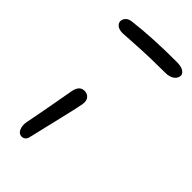

<svg xmlns="http://www.w3.org/2000/svg" viewBox="-224 -786 853 853"><g transform="rotate(45 202.5 -359.0)"><path d="M88.9 -640.1Q64.5 -640.1 52.7 -651.1Q41 -662.1 43.9 -676.8Q45.9 -687 54.9 -695.6Q64 -704.1 81.1 -706.1Q192.9 -720.2 348.1 -720.2Q379.9 -720.2 393.8 -709.2Q407.7 -698.2 404.8 -686Q401.9 -669.4 386.5 -659.7Q371.1 -649.9 347.2 -649.9Q250.5 -649.9 170.9 -645Q91.3 -640.1 88.9 -640.1ZM95.2 2Q78.1 2 69.8 -17.3Q61.5 -36.6 66.9 -62Q81.5 -135.7 93.8 -204.8Q106 -273.9 110.8 -299.8Q119.1 -339.8 149.9 -339.8Q168.9 -339.8 179.2 -326.4Q189.5 -313 185.1 -289.1Q180.2 -261.7 154.1 -152.6Q127.9 -43.5 124 -25.9Q119.1 2 95.2 2Z"/></g></svg>

Font: Shantell Sans Irregular Bouncy
Style: Italic
Weight: 300
Italic angle: -11.31°
Designer: Stephen Nixon, Anya Danilova, Shantell Martin
Foundry: Arrow Type
Version: Version 1.006;[9816181b4]